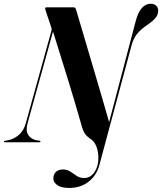

<svg xmlns="http://www.w3.org/2000/svg" viewBox="-61 -738 841 996"><path d="M643 -628.5Q655 -674.5 675 -696.5Q695 -718.5 719.5 -718.5Q739 -718.5 749.5 -708.2Q760 -698 759.5 -682.5Q759.5 -662.5 746 -645.5Q732.5 -628.5 700.5 -607Q668 -584.5 649.2 -561Q630.5 -537.5 621.5 -503L454.5 118Q440.5 171.5 399 204.2Q357.5 237 298 237Q254 237 233 220Q212 203 216.5 179Q219.5 160 233.2 150.5Q247 141 265 141Q287.5 141 304 152.2Q320.5 163.5 337 174.5Q353.5 185.5 376 185.5Q400.5 185.5 418.5 167.8Q436.5 150 445.5 117.5Q449.5 102 449.2 77.5Q449 53 441.2 28.2Q433.5 3.5 415.5 -12.5Q393 -27 382 -41.2Q371 -55.5 363 -84Q331 -197 292 -323.8Q253 -450.5 214 -574.5L82 -98.5Q71.5 -60 85 -38.8Q98.5 -17.5 125 -11L145 -8Q149.5 -6.5 149 -3.5Q148.5 0 144.5 0H-34.5Q-41 0 -41 -3.5Q-40 -7 -34 -8L-17 -11Q13 -17.5 37.5 -38.8Q62 -60 73 -99.5L204.5 -574Q207 -582 206.8 -586.8Q206.5 -591.5 204 -598.5L174.5 -687Q170.5 -700 179.5 -700H321.5Q330 -700 333.5 -688.5Q382.5 -521 424.5 -380.5Q466.5 -240 505 -104.5Z"/></svg>

Font: Fraunces 144pt S000 SemiBold
Style: Italic
Weight: 600
Italic angle: -16°
Version: Version 1.000; ttfautohint (v1.8.3)